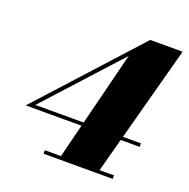

<svg xmlns="http://www.w3.org/2000/svg" viewBox="-132 -877 990 1004"><g transform="rotate(20 363.0 -375.0)"><path d="M300 0 458.5 -632.5 87.5 -225H675V-205.5H41L536 -750H716L514.5 0ZM215 0V-19.5H600V0Z"/></g></svg>

Font: Bodoni Moda 11pt Black
Style: Italic
Weight: 900
Italic angle: -13°
Designer: Owen Earl
Foundry: indestructible type
Version: Version 2.004